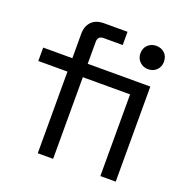

<svg xmlns="http://www.w3.org/2000/svg" viewBox="-126 -814 891 928"><g transform="rotate(20 319.5 -350.0)"><path d="M167 0V-420H17V-489H167V-614Q167 -654 189.5 -677Q212 -700 254 -700H374V-632H276Q246 -632 246 -602V-489H489V-420H246V0ZM489 0V-489H568V0ZM468 -624Q468 -651 485.5 -667.5Q503 -684 528 -684Q555 -684 572 -667.5Q589 -651 589 -624Q589 -598 572 -581Q555 -564 528 -564Q503 -564 485.5 -581Q468 -598 468 -624Z"/></g></svg>

Font: Space Grotesk Frontify
Style: Regular
Weight: 400
Designer: Florian Karsten
Version: Version 2.000